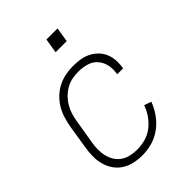

<svg xmlns="http://www.w3.org/2000/svg" viewBox="-208 -807 916 916"><g transform="rotate(-45 250.0 -349.5)"><path d="M208 8Q179 8 151.5 2Q124 -4 101.5 -18.5Q79 -33 64 -55Q49 -77 42 -103.5Q35 -130 35.5 -158.5Q36 -187 41 -215L60 -335Q65 -360 72.5 -385Q80 -410 94 -433Q108 -456 128 -475Q148 -494 172 -506Q196 -518 221.5 -523Q247 -528 272 -528Q296 -528 319.5 -524.5Q343 -521 363.5 -511Q384 -501 400.5 -485Q417 -469 426 -448.5Q435 -428 437 -404Q439 -380 435 -356Q435 -355 435 -353.5Q435 -352 435 -351H395Q395 -352 395 -353Q395 -354 395 -355Q400 -383 394 -410Q388 -437 370.5 -456.5Q353 -476 326.5 -483.5Q300 -491 272 -491Q251 -491 230 -487Q209 -483 189.5 -472Q170 -461 154 -445Q138 -429 127 -410Q116 -391 109.5 -370.5Q103 -350 100 -329L80 -209Q76 -187 75.5 -164Q75 -141 80 -120Q85 -99 96 -81Q107 -63 124.5 -51Q142 -39 163.5 -34Q185 -29 208 -29Q235 -29 263 -36.5Q291 -44 314.5 -62Q338 -80 355 -104.5Q372 -129 381 -156L417 -143Q405 -111 384.5 -82Q364 -53 335.5 -32Q307 -11 273.5 -1.5Q240 8 208 8ZM261 -633 273 -707H348L336 -633Z"/></g></svg>

Font: Iosevka SS04 Extralight
Style: Italic
Weight: 200
Italic angle: -9°
Monospace: yes
Designer: Belleve Invis
Foundry: Belleve Invis
Version: Version 19.0.0; ttfautohint (v1.8.4)